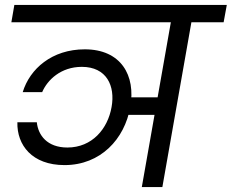

<svg xmlns="http://www.w3.org/2000/svg" viewBox="-20 -760 941 780"><path d="M242.2 -89.3C388.6 -89.3 486.2 -194.9 509.2 -325.3C532.3 -454.2 471.2 -559.6 324.4 -559.6C191 -559.6 101.1 -480.4 72.3 -385.7H151.3C172.5 -435.4 227.4 -488.4 312.4 -488.4C412.9 -488.4 448.8 -411.4 433.3 -325.3C417.9 -236.7 354.3 -160.7 253.8 -160.7C170.8 -160.7 134.8 -211.5 129.6 -263.2H50.6C48.3 -171 109.9 -89.3 242.2 -89.3ZM651.3 -293.4 664.1 -364.5H484.9L472.1 -293.4ZM639.6 0 760.8 -688H677.3L556.1 0ZM888.5 -669.6 901.4 -740H38.3L26.2 -669.6Z"/></svg>

Font: Poppins Devanagari Thin
Style: Italic
Weight: 100
Italic angle: -10°
Designer: Ninad Kale (Devanagari), Jonny Pinhorn (Latin)
Foundry: Indian Type Foundry
Version: 4.005